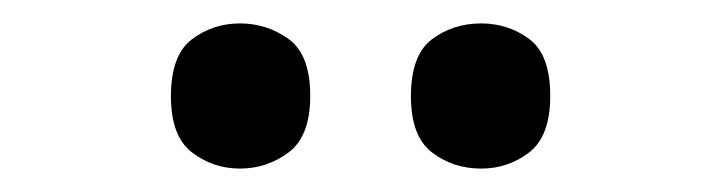

<svg xmlns="http://www.w3.org/2000/svg" viewBox="-20 -770 617 164"><path d="M391 -626Q367 -626 349 -639.8Q331 -653.6 331 -687.7Q331 -723 349 -736.5Q367 -750 391 -750Q414 -750 432 -736.7Q450 -723.4 450 -688Q450 -653.7 432 -639.8Q414 -626 391 -626ZM185 -626Q162 -626 144 -639.8Q126 -653.6 126 -687.7Q126 -723 144 -736.5Q162 -750 185 -750Q208 -750 226.5 -736.7Q245 -723.4 245 -688Q245 -653.7 226.5 -639.8Q208 -626 185 -626Z"/></svg>

Font: Noto Serif Armenian
Style: Regular
Weight: 400
Designer: Monotype Design Team
Foundry: Monotype Imaging Inc.
Version: Version 2.007